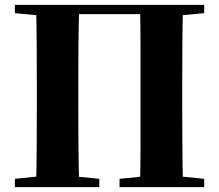

<svg xmlns="http://www.w3.org/2000/svg" viewBox="-20 -767 899 787"><path d="M128 0Q130 -86 130.5 -174Q131 -262 131 -351V-395Q131 -484 130.5 -571.5Q130 -659 128 -747H305Q302 -661 301.5 -572.5Q301 -484 301 -395V-352Q301 -263 301.5 -175.5Q302 -88 305 0ZM554 0Q556 -86 556 -174Q556 -262 556 -352V-395Q556 -484 556 -571.5Q556 -659 554 -747H730Q728 -661 727.5 -572.5Q727 -484 727 -395V-351Q727 -264 727.5 -176Q728 -88 730 0ZM41 0V-34L196 -50H227L387 -34V0ZM470 0V-34L629 -50H658L817 -34V0ZM41 -713V-747H216V-698H202ZM642 -698V-747H817V-713L657 -698ZM216 -709V-747H642V-709Z"/></svg>

Font: Noto Serif JP Black
Style: Regular
Weight: 900
Designer: Ryoko NISHIZUKA 西塚涼子 (kana & ideographs); Frank Grießhammer (Latin, Greek & Cyrillic); Wenlong ZHANG 张文龙 (bopomofo); San
Foundry: Adobe
Version: Version 2.003-H1;hotconv 1.1.1;makeotfexe 2.6.0